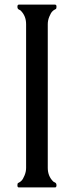

<svg xmlns="http://www.w3.org/2000/svg" viewBox="-20 -820 333 840"><path d="M62.5 -799.8H220.7Q227.1 -799.8 227.1 -791.3Q227.1 -782.7 224.9 -781Q222.7 -779.3 218.8 -777.6Q214.8 -775.9 208.7 -769.8Q202.6 -763.7 195.8 -747.3Q189 -731 189 -714.4V-85.4Q189 -49.8 212.4 -26.4Q214.4 -24.4 220.7 -21.5Q227.1 -18.6 227.1 -9.3Q227.1 0 220.7 0H62.5Q56.2 0 56.2 -8.5Q56.2 -17.1 58.3 -18.8Q60.5 -20.5 64.5 -22.2Q68.4 -23.9 74.5 -30Q80.6 -36.1 87.4 -52.5Q94.2 -68.8 94.2 -85.4V-714.4Q94.2 -750 70.8 -773.4Q68.8 -775.4 62.5 -778.3Q56.2 -781.2 56.2 -790.5Q56.2 -799.8 62.5 -799.8Z"/></svg>

Font: Della Respira
Style: Regular
Weight: 500
Version: Version 0.201